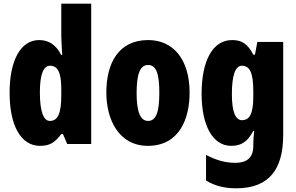

<svg xmlns="http://www.w3.org/2000/svg" viewBox="-20 -780 1604 1040"><path d="M197 10C250 10 277 -8 312 -54H321L344 0H474V-760H312V-588C312 -567 314 -532 317 -482H312C282 -539 243 -563 192 -563C93 -563 32 -455 32 -278C32 -101 92 10 197 10ZM250 -125C216 -125 196 -175 196 -280C196 -376 215 -424 251 -424C294 -424 312 -385 312 -297V-265C312 -166 294 -125 250 -125Z M1007 -278C1007 -460 917 -563 783 -563C621 -563 556 -437 556 -278C556 -132 624 10 781 10C951 10 1007 -136 1007 -278ZM720 -276C720 -380 739 -428 782 -428C827 -428 843 -379 843 -278C843 -176 827 -125 782 -125C739 -125 720 -177 720 -276Z M1237 -563C1133 -563 1072 -453 1072 -272C1072 -99 1133 10 1232 10C1289 10 1322 -14 1352 -71H1357C1354 -51 1352 -17 1352 5V11C1352 78 1313 102 1254 102C1205 102 1155 90 1096 59V198C1143 226 1194 240 1259 240C1438 240 1514 137 1514 -49V-553H1374L1361 -484H1352C1321 -544 1289 -563 1237 -563ZM1290 -424C1334 -424 1352 -384 1352 -285V-256C1352 -168 1334 -129 1291 -129C1255 -129 1236 -176 1236 -270C1236 -375 1256 -424 1290 -424Z"/></svg>

Font: Noto Sans Georgian ExtraCondensed Black
Style: Regular
Weight: 900
Width: 2
Designer: Monotype Design Team, Akaki Razmadze
Foundry: Google LLC
Version: Version 2.005